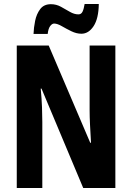

<svg xmlns="http://www.w3.org/2000/svg" viewBox="-20 -942 662 962"><path d="M558 0H397L188 -498H184Q189 -446 190.5 -404Q192 -362 192 -331V0H64V-714H224L432 -227H436Q433 -277 431 -317.5Q429 -358 429 -389V-714H558ZM148 -772Q149 -803 156 -837.5Q163 -872 181.5 -896.5Q200 -921 235 -921Q262 -921 285.5 -908Q309 -895 330.5 -882.5Q352 -870 373 -870Q387 -870 393.5 -883.5Q400 -897 404 -922H475Q474 -849 449 -811Q424 -773 388 -773Q363 -773 337.5 -785.5Q312 -798 289.5 -811Q267 -824 251 -824Q241 -824 231.5 -811.5Q222 -799 219 -772Z"/></svg>

Font: Noto Sans ExtraCondensed
Style: Bold
Weight: 700
Width: 2
Designer: Monotype Design Team
Foundry: Monotype Imaging Inc.
Version: Version 2.013; ttfautohint (v1.8.4.7-5d5b)